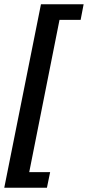

<svg xmlns="http://www.w3.org/2000/svg" viewBox="-23 -728 412 900"><path d="M-3 152 169 -708H369L355 -635H256L114 79H212L197 152Z"/></svg>

Font: Source Sans 3
Style: Bold Italic
Weight: 700
Italic angle: -11°
Designer: Paul D. Hunt
Foundry: Adobe
Version: Version 3.052;hotconv 1.1.0;makeotfexe 2.6.0